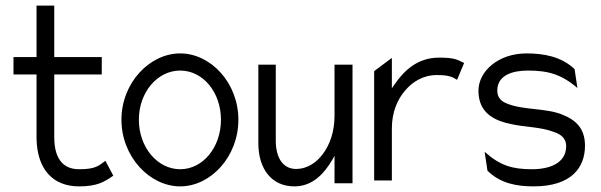

<svg xmlns="http://www.w3.org/2000/svg" viewBox="-20 -652 2137 683"><path d="M28 -387H110V-159C112 -49 169 11 261 11C326 11 351 -5 383 -27L355 -80C330 -61 318 -50 261 -50C201 -50 173 -92 173 -164V-387H342V-449H173V-632H110V-449H28Z M412 -226C412 -95 512 11 621 11C730 11 828 -95 828 -226C828 -357 730 -462 621 -462C512 -462 412 -357 412 -226ZM474 -226C474 -324 540 -401 621 -401C702 -401 766 -324 766 -226C766 -128 702 -50 621 -50C540 -50 474 -128 474 -226Z M899 -143C899 -50 947 11 1027 11C1092 11 1133 -34 1163 -85L1170 -98V0H1234V-422H1170V-240C1170 -183 1153 -137 1129 -105C1108 -76 1075 -51 1033 -51C984 -51 961 -95 961 -151V-422H899Z M1311 -10H1374V-196C1374 -253 1394 -299 1422 -331C1447 -360 1484 -385 1534 -385C1575 -385 1589 -379 1606 -368L1631 -428C1606 -440 1597 -447 1542 -447C1466 -447 1418 -402 1383 -351L1374 -338V-446L1311 -399Z M1682 -329C1682 -249 1740 -222 1801 -210C1846 -200 1906 -200 1949 -183C1971 -176 1994 -163 1994 -132C1994 -71 1934 -50 1873 -50C1802 -50 1759 -63 1704 -112L1714 -45C1759 0 1817 11 1878 11C2014 11 2061 -57 2061 -134C2061 -197 2026 -226 1981 -244C1924 -268 1841 -260 1785 -283C1767 -290 1749 -301 1749 -330C1749 -385 1804 -401 1858 -401C1929 -401 1977 -388 2034 -339L2024 -406C1977 -451 1914 -462 1853 -462C1753 -462 1682 -399 1682 -329Z"/></svg>

Font: Charger Sport
Style: LitNrw
Weight: 300
Designer: Jasper
Foundry: Cannot Into Space Fonts
Version: Version 1.1